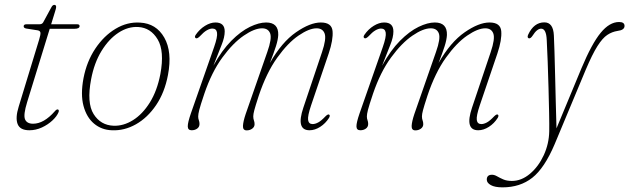

<svg xmlns="http://www.w3.org/2000/svg" viewBox="-20 -540 2645 807"><path d="M138.5 -412.5 90.5 -420Q79.5 -422 79.5 -429.5Q79.5 -438 91.5 -438H146Q157 -438 161.5 -446L196.5 -510.5Q201.5 -519.5 208.5 -519.5Q216 -519.5 216 -510.5Q216 -505 211 -490L195 -438H304.5Q314.5 -438 314.5 -430.5Q314.5 -419 293 -419H189L94 -110.5Q77.5 -57 85.2 -38.5Q93 -20 119 -20Q164.5 -20 210.5 -72.5Q217.5 -81 223 -80Q229 -78.5 226.5 -69.5Q219.5 -51.5 200.5 -33.8Q181.5 -16 156 -4.2Q130.5 7.5 103.5 7.5Q64 7.5 54 -18.8Q44 -45 58.5 -91.5L144.5 -373.5Q151 -394.5 150 -402.5Q149 -410.5 138.5 -412.5Z M568.5 -445Q636.5 -441.5 670.5 -382Q704.5 -322.5 686 -225Q672 -151 636 -98Q600 -45 551.2 -17.5Q502.5 10 450 7.5Q407 6 375.5 -20.2Q344 -46.5 331 -94.8Q318 -143 331 -211.5Q344.5 -281.5 380.5 -335.5Q416.5 -389.5 465.8 -419Q515 -448.5 568.5 -445ZM457.5 -11.5Q499 -10 539 -35Q579 -60 609.8 -109.2Q640.5 -158.5 654 -228.5Q672 -325 642.8 -374.2Q613.5 -423.5 561 -426.5Q518.5 -429 478 -402.5Q437.5 -376 406.8 -326Q376 -276 363 -207Q344 -107.5 373.5 -60.5Q403 -13.5 457.5 -11.5Z M1012.5 -60.5 1103.5 -321.5Q1123.5 -378 1115.5 -399.5Q1107.5 -421 1081.5 -421Q1049.5 -421 1004.5 -390.2Q959.5 -359.5 914.8 -298.5Q870 -237.5 839 -146.5Q822 -96 817.5 -78Q813 -60 813 -50.5Q813 -41.5 815.8 -34.5Q818.5 -27.5 818.5 -19Q818.5 -6.5 808.8 0.5Q799 7.5 785.5 7.5Q769.5 7.5 769.2 -8.8Q769 -25 782.5 -64L880 -342.5Q895 -385.5 892.2 -402.8Q889.5 -420 872.5 -420Q862 -420 849 -412.5Q836 -405 819 -386.5Q808.5 -376.5 803 -379.5Q796 -383.5 802.5 -393.5Q819 -417.5 841.8 -431.5Q864.5 -445.5 885.5 -445.5Q924.5 -445.5 924.5 -408Q924.5 -383.5 911.5 -351.5Q898.5 -319.5 877 -264Q912.5 -328.5 952.2 -368.5Q992 -408.5 1030.2 -427Q1068.5 -445.5 1098.5 -445.5Q1151 -445.5 1149.5 -393Q1148.5 -373 1140 -346.2Q1131.5 -319.5 1114.5 -275.5Q1164.5 -363 1224 -404.2Q1283.5 -445.5 1328.5 -445.5Q1374.5 -445.5 1377.8 -409.2Q1381 -373 1361.5 -315L1287.5 -97Q1272.5 -52.5 1275 -35.5Q1277.5 -18.5 1294 -18.5Q1304.5 -18.5 1317.2 -25.2Q1330 -32 1348 -51Q1358 -61 1363 -58.5Q1369 -55 1363 -44.5Q1348 -21 1325.8 -6.8Q1303.5 7.5 1281 7.5Q1223 7.5 1255 -87.5L1333.5 -321Q1352.5 -377 1344.5 -399Q1336.5 -421 1310.5 -421Q1279.5 -421 1234.8 -390.5Q1190 -360 1145 -297.2Q1100 -234.5 1067.5 -137.5Q1053 -93 1048.8 -76.5Q1044.5 -60 1044.5 -51Q1044.5 -41 1047.2 -34Q1050 -27 1050 -18Q1050 -6.5 1040 0.8Q1030 8 1017 8Q1000.5 8 1001.2 -10.5Q1002 -29 1012.5 -60.5Z M1721.5 -60.5 1812.5 -321.5Q1832.5 -378 1824.5 -399.5Q1816.5 -421 1790.5 -421Q1758.5 -421 1713.5 -390.2Q1668.5 -359.5 1623.8 -298.5Q1579 -237.5 1548 -146.5Q1531 -96 1526.5 -78Q1522 -60 1522 -50.5Q1522 -41.5 1524.8 -34.5Q1527.5 -27.5 1527.5 -19Q1527.5 -6.5 1517.8 0.5Q1508 7.5 1494.5 7.5Q1478.5 7.5 1478.2 -8.8Q1478 -25 1491.5 -64L1589 -342.5Q1604 -385.5 1601.2 -402.8Q1598.5 -420 1581.5 -420Q1571 -420 1558 -412.5Q1545 -405 1528 -386.5Q1517.5 -376.5 1512 -379.5Q1505 -383.5 1511.5 -393.5Q1528 -417.5 1550.8 -431.5Q1573.5 -445.5 1594.5 -445.5Q1633.5 -445.5 1633.5 -408Q1633.5 -383.5 1620.5 -351.5Q1607.5 -319.5 1586 -264Q1621.5 -328.5 1661.2 -368.5Q1701 -408.5 1739.2 -427Q1777.5 -445.5 1807.5 -445.5Q1860 -445.5 1858.5 -393Q1857.5 -373 1849 -346.2Q1840.5 -319.5 1823.5 -275.5Q1873.5 -363 1933 -404.2Q1992.5 -445.5 2037.5 -445.5Q2083.5 -445.5 2086.8 -409.2Q2090 -373 2070.5 -315L1996.5 -97Q1981.5 -52.5 1984 -35.5Q1986.5 -18.5 2003 -18.5Q2013.5 -18.5 2026.2 -25.2Q2039 -32 2057 -51Q2067 -61 2072 -58.5Q2078 -55 2072 -44.5Q2057 -21 2034.8 -6.8Q2012.5 7.5 1990 7.5Q1932 7.5 1964 -87.5L2042.5 -321Q2061.5 -377 2053.5 -399Q2045.5 -421 2019.5 -421Q1988.5 -421 1943.8 -390.5Q1899 -360 1854 -297.2Q1809 -234.5 1776.5 -137.5Q1762 -93 1757.8 -76.5Q1753.5 -60 1753.5 -51Q1753.5 -41 1756.2 -34Q1759 -27 1759 -18Q1759 -6.5 1749 0.8Q1739 8 1726 8Q1709.5 8 1710.2 -10.5Q1711 -29 1721.5 -60.5Z M2423.5 -252Q2467.5 -357 2504.8 -402.2Q2542 -447.5 2582 -447.5Q2605 -447.5 2605 -431Q2605 -413.5 2575.5 -410Q2552.5 -406.5 2532.5 -393.2Q2512.5 -380 2491 -346Q2469.5 -312 2442 -247L2311.5 65.5Q2268.5 167 2217.2 207.2Q2166 247.5 2092 247.5Q2060 247.5 2043 238Q2026 228.5 2026 215Q2026 194.5 2048 194.5Q2058 194.5 2069.2 201Q2080.5 207.5 2095.2 214Q2110 220.5 2131.5 220.5Q2172 220.5 2207.8 190.2Q2243.5 160 2265.5 112.2Q2287.5 64.5 2288.5 12Q2289 -15.5 2288 -64.2Q2287 -113 2285.5 -170.2Q2284 -227.5 2282 -281.2Q2280 -335 2278 -372Q2276 -419.5 2254.5 -419.5Q2237 -419.5 2218.5 -390Q2210 -377 2202.5 -379Q2194.5 -382 2200 -394.5Q2224 -446 2268 -446Q2305.5 -446 2308 -391Q2309 -368.5 2310.5 -324.2Q2312 -280 2313.2 -224Q2314.5 -168 2316 -109.5Q2317.5 -51 2319 -0.5Z"/></svg>

Font: Fraunces 72pt S050 Thin
Style: Italic
Weight: 100
Italic angle: -16°
Version: Version 1.000; ttfautohint (v1.8.3)